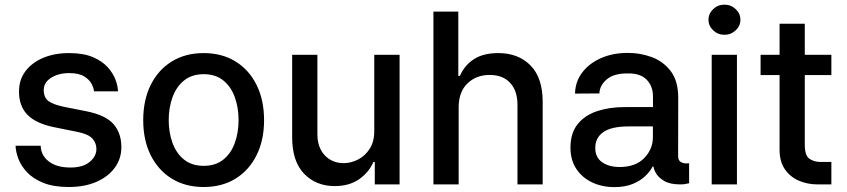

<svg xmlns="http://www.w3.org/2000/svg" viewBox="-20 -776 3565 808"><path d="M476.6 -391.7H375.4Q375 -404.1 365.9 -422.2Q356.9 -440.3 334.5 -454.4Q312.1 -468.4 271.3 -468.4Q226.2 -468.4 195.1 -448.7Q164.1 -429 164.1 -397.4Q164.1 -364.3 185.2 -349.8Q206.3 -335.2 251.4 -326L341.6 -308.2Q425.4 -291.5 458.1 -253.2Q490.8 -214.8 490.8 -157Q490.8 -108 462.9 -70Q435 -32 385.3 -10.5Q335.6 11 269.5 11Q205.3 11 162.1 -6.6Q119 -24.1 93.6 -51.3Q68.2 -78.5 57.2 -108.3Q46.2 -138.1 45.5 -162.6H151.3Q152 -122.9 185 -96.9Q218 -71 276.6 -71Q328.8 -71 357.2 -94.5Q385.7 -117.9 385.7 -149.1Q385.7 -174.7 368.3 -193.4Q350.9 -212 304.7 -221.2L209.2 -240.4Q131.7 -256 95.7 -292.8Q59.7 -329.5 60 -391.7Q60 -440 87 -476.2Q114 -512.4 161.6 -532.5Q209.2 -552.6 270.6 -552.6Q331 -552.6 370.6 -535.7Q410.2 -518.8 433.2 -493.1Q456.3 -467.3 466.3 -440Q476.2 -412.6 476.6 -391.7Z M837 11Q760.3 11 703.1 -24.1Q646 -59.3 614.3 -122.7Q582.7 -186.1 582.7 -270.2Q582.7 -355.1 614.3 -418.7Q646 -482.2 703.1 -517.4Q760.3 -552.6 837 -552.6Q914.1 -552.6 971.1 -517.4Q1028.1 -482.2 1059.7 -418.7Q1091.3 -355.1 1091.3 -270.2Q1091.3 -186.1 1059.7 -122.7Q1028.1 -59.3 971.1 -24.1Q914.1 11 837 11ZM837.4 -78.1Q887.4 -78.1 919.9 -104.4Q952.4 -130.7 968.2 -174.5Q984 -218.4 984 -270.6Q984 -322.8 968.2 -366.8Q952.4 -410.9 919.9 -437.3Q887.4 -463.8 837.4 -463.8Q787.3 -463.8 754.6 -437.3Q721.9 -410.9 706 -366.8Q690 -322.8 690 -270.6Q690 -218.4 706 -174.5Q721.9 -130.7 754.6 -104.4Q787.3 -78.1 837.4 -78.1Z M1555 -226.2V-545.5H1661.6V0H1557.2V-94.5H1551.5Q1532.7 -50.8 1491.3 -21.8Q1449.9 7.1 1388.5 7.1Q1310 7.1 1259.8 -44.9Q1209.5 -96.9 1209.5 -198.5V-545.5H1315.7V-211.3Q1315.7 -155.5 1346.6 -122.5Q1377.5 -89.5 1426.8 -89.5Q1456.7 -89.5 1486.3 -104.4Q1516 -119.3 1535.7 -149.7Q1555.4 -180 1555 -226.2Z M1910.2 -323.9V0H1804V-727.3H1908.7V-456.7H1915.5Q1934.7 -501.1 1974.1 -526.8Q2013.5 -552.6 2077.1 -552.6Q2161.2 -552.6 2212.5 -500.7Q2263.8 -448.9 2263.8 -346.9V0H2157.7V-334.2Q2157.7 -394.2 2126.8 -427.4Q2095.9 -460.6 2040.8 -460.6Q1984 -460.6 1947.1 -424.9Q1910.2 -389.2 1910.2 -323.9Z M2565.3 11.4Q2513.5 11.4 2471.6 -8.5Q2429.7 -28.4 2405.2 -65.5Q2380.7 -102.6 2380.7 -154.5Q2380.7 -216.3 2411.2 -253.9Q2441.8 -291.5 2493.8 -308.6Q2545.8 -325.6 2610.1 -325.3H2728V-369.7Q2728 -413.7 2701.3 -440.7Q2674.7 -467.7 2623.2 -467Q2563.2 -467.7 2533.2 -441.8Q2503.2 -415.8 2502.5 -382.8L2399.9 -382.1Q2400.9 -432.2 2430.2 -470.9Q2459.5 -509.6 2509.6 -531.6Q2559.7 -553.6 2622.5 -553.3Q2673.7 -553.6 2722.3 -535.9Q2771 -518.1 2802.7 -476.6Q2834.5 -435 2834.2 -362.9L2833.8 -119Q2833.8 -99.4 2847.1 -93Q2860.4 -86.6 2878.6 -88.8H2880V-4.6Q2876.4 -4.6 2867.7 -2.3Q2859 0 2842.3 0Q2799 0 2774.7 -14.7Q2750.4 -29.5 2740.4 -47.4Q2730.5 -65.3 2730.5 -74.2V-74.9H2726.2Q2716.6 -55.4 2695.8 -35.3Q2675.1 -15.3 2642.8 -2Q2610.4 11.4 2565.3 11.4ZM2587.7 -73.2Q2654.5 -73.2 2691.1 -110.8Q2727.6 -148.4 2727.6 -198.9V-244H2626.1Q2553.6 -244 2519.4 -220.3Q2485.1 -196.7 2485.1 -153.4Q2485.1 -113.6 2513.8 -93.4Q2542.6 -73.2 2587.7 -73.2Z M2975.1 0V-545.5H3081.3V0ZM3028.8 -629.6Q3001.1 -629.6 2981.4 -648.3Q2961.6 -666.9 2961.6 -692.8Q2961.6 -719.1 2981.4 -737.7Q3001.1 -756.4 3028.8 -756.4Q3056.1 -756.4 3076 -737.7Q3095.9 -719.1 3095.9 -692.8Q3095.9 -666.9 3076 -648.3Q3056.1 -629.6 3028.8 -629.6Z M3478.7 -545.5V-460.2H3366.8V-167.3Q3366.8 -121.1 3386.5 -107.8Q3406.2 -94.5 3432.2 -94.5H3478.7V0H3419.7Q3377.8 0 3341.4 -15.8Q3305 -31.6 3282.8 -63.9Q3260.7 -96.2 3260.7 -145.6V-460.2H3180.8V-545.5H3260.7V-676.1H3366.8V-545.5Z"/></svg>

Font: Inter Zeller Medium
Style: Regular
Weight: 500
Designer: Rasmus Andersson; Joe Bland
Foundry: zeller
Version: Version 3.015;git-dec3a8cb1